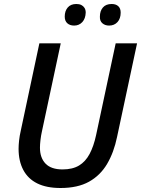

<svg xmlns="http://www.w3.org/2000/svg" viewBox="-20 -931 706 961"><path d="M283 10Q213 10 166.5 -13Q120 -36 96.5 -80.5Q73 -125 73 -186Q73 -204 75.5 -227.5Q78 -251 84 -277L177 -714H284L190 -274Q185 -252 182.5 -229.5Q180 -207 180 -192Q180 -141 208 -112Q236 -83 293 -83Q343 -83 375.5 -102.5Q408 -122 428.5 -160.5Q449 -199 461 -255L559 -714H666L566 -246Q550 -168 516 -110.5Q482 -53 425.5 -21.5Q369 10 283 10ZM526 -803Q506 -803 492.5 -814.5Q479 -826 480 -848Q480 -876 495 -893.5Q510 -911 539 -911Q560 -911 572 -900Q584 -889 584 -868Q584 -838 568 -820.5Q552 -803 526 -803ZM351 -803Q330 -803 317 -814.5Q304 -826 304 -848Q304 -876 319 -893.5Q334 -911 362 -911Q377 -911 387 -906Q397 -901 403 -891.5Q409 -882 409 -868Q408 -838 392 -820.5Q376 -803 351 -803Z"/></svg>

Font: Noto Sans Display Medium
Style: Italic
Weight: 500
Italic angle: -12°
Designer: Monotype Design Team
Foundry: Monotype Imaging Inc.
Version: Version 2.003